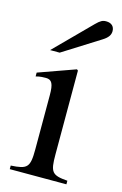

<svg xmlns="http://www.w3.org/2000/svg" viewBox="-107 -727 493 776"><g transform="rotate(15 139.0 -339.0)"><path d="M49 -507H89L243 -604C264 -617 273 -630 273 -646C273 -666 260 -678 238 -678C223 -678 214 -673 196 -655ZM253 0V-15C187 -20 179 -31 179 -105V-456L174 -460L20 -405V-389C38 -394 53 -394 62 -394C87 -394 95 -378 95 -331V-104C95 -28 85 -19 16 -15V0Z"/></g></svg>

Font: XITS Math
Style: Regular
Weight: 400
Designer: MicroPress Inc., with final additions and corrections provided by Coen Hoffman, Elsevier (retired)
Version: Version 1.108